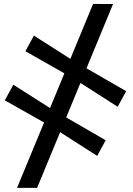

<svg xmlns="http://www.w3.org/2000/svg" viewBox="-20 -780 658 952"><path d="M64.5 151.5 441.5 -760.5 540.5 -760 164 151.5ZM462 -7 261 -135.5 211 -165.5 4 -282.5 46 -360 239.5 -237 288 -209.5 504 -84.5ZM563.5 -250.5 363 -379 313 -408.5 106 -526 148 -603.5 341 -480.5 389.5 -452.5 605.5 -328Z"/></svg>

Font: Merriweather 24pt
Style: Bold Italic
Weight: 700
Italic angle: -7.8°
Designer: Eben Sorkin
Foundry: Eben Sorkin
Version: Version 2.101